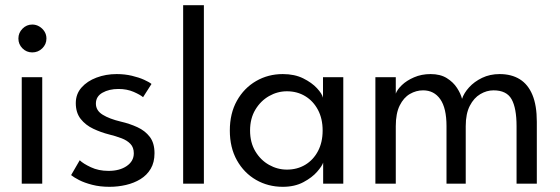

<svg xmlns="http://www.w3.org/2000/svg" viewBox="-20 -708 2159 740"><path d="M63.8 0V-410.5H142.8V0ZM104.3 -506Q82.1 -506 66.5 -521.7Q50.9 -537.4 50.9 -559.4Q50.9 -581.6 66.7 -597.5Q82.4 -613.4 104.3 -613.4Q119 -613.4 131.4 -606Q143.8 -598.6 151.4 -586.6Q159 -574.6 159 -559.4Q159 -537.4 142.9 -521.7Q126.9 -506 104.3 -506Z M429.9 -422.5Q461.1 -422.5 488.3 -416Q515.4 -409.6 535.3 -400.6Q555.1 -391.6 563.9 -384.4L531.4 -333.4Q520.9 -342.6 495.1 -353.9Q469.2 -365.1 436.8 -365.1Q400.5 -365.1 375 -350.7Q349.6 -336.4 349.6 -308.7Q349.6 -281.8 375.8 -265.8Q401.9 -249.7 445.6 -239.3Q480 -231.4 509.5 -217.8Q539.1 -204.3 557.3 -180.5Q575.5 -156.8 575.5 -117.4Q575.5 -82.3 560.9 -57.5Q546.2 -32.8 521.4 -17.6Q496.6 -2.4 465.6 4.8Q434.6 12 402 12Q365.1 12 335.2 4.2Q305.3 -3.5 284.7 -14.1Q264.1 -24.8 254.1 -33.1L287.3 -90.4Q300.3 -77.5 330.1 -63.5Q359.9 -49.4 398.1 -49.4Q441.3 -49.4 468.5 -68.2Q495.7 -86.9 495.7 -117.1Q495.7 -139.8 482.7 -153.4Q469.7 -167.1 448.1 -175.2Q426.4 -183.4 400.9 -189.7Q368.9 -197.8 339.4 -211.8Q309.9 -225.7 291 -249.6Q272.1 -273.6 272.1 -310.6Q272.1 -345.5 294 -370.4Q315.9 -395.4 351.9 -408.9Q387.9 -422.5 429.9 -422.5Z M765.8 0H685.9V-688H765.8Z M1225.5 0V-81.4Q1221.9 -68.9 1202.5 -46.4Q1183.1 -23.9 1149.5 -6Q1115.9 12 1069.9 12Q1013.4 12 967 -14.6Q920.6 -41.3 893.2 -90.1Q865.8 -138.9 865.8 -205Q865.8 -271.1 893.2 -319.9Q920.6 -368.7 967 -395.6Q1013.4 -422.5 1069.9 -422.5Q1115.3 -422.5 1148.6 -406Q1181.9 -389.4 1201.7 -368Q1221.4 -346.6 1224.9 -331.4V-410.5H1303.1V0ZM943.8 -205Q943.8 -158.7 964.1 -124.8Q984.4 -90.9 1016.9 -72.6Q1049.4 -54.3 1085.8 -54.3Q1125.4 -54.3 1156.5 -72.9Q1187.6 -91.6 1205.5 -125.5Q1223.5 -159.4 1223.5 -205Q1223.5 -250.6 1205.5 -284.5Q1187.6 -318.4 1156.5 -337.3Q1125.4 -356.2 1085.8 -356.2Q1049.4 -356.2 1016.9 -337.7Q984.4 -319.1 964.1 -285.2Q943.8 -251.3 943.8 -205Z M1905.6 -422.5Q1951.1 -422.5 1983.2 -402.7Q2015.2 -382.9 2032.1 -342.2Q2049 -301.6 2049 -238.6V0H1970.9V-221.7Q1970.9 -291.4 1951.7 -325.6Q1932.5 -359.8 1882.1 -359.8Q1855.7 -359.8 1831.1 -345.2Q1806.5 -330.7 1790.8 -300.3Q1775 -269.9 1775 -221.7V0H1700.9V-221.7Q1700.9 -291.4 1676.9 -325.6Q1652.9 -359.8 1610.6 -359.8Q1583.9 -359.8 1559.7 -345.8Q1535.6 -331.8 1520.5 -301.4Q1505.4 -271 1505.4 -221.7V0H1426.8V-410.5H1505.4V-347.1Q1510.8 -362.6 1529 -380.1Q1547.1 -397.6 1575.8 -410Q1604.4 -422.5 1639.7 -422.5Q1677.1 -422.5 1702.1 -406.9Q1727.1 -391.3 1741.4 -369.1Q1755.8 -346.9 1760.8 -327Q1768 -349.3 1787.9 -371.3Q1807.8 -393.3 1838 -407.9Q1868.3 -422.5 1905.6 -422.5Z"/></svg>

Font: League Spartan Extralight
Style: Regular
Weight: 200
Foundry: The League of Moveable Type
Version: Version 2.300; ttfautohint (v1.8.3)